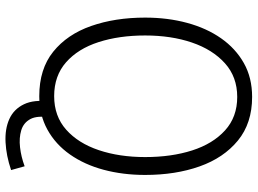

<svg xmlns="http://www.w3.org/2000/svg" viewBox="-141 -676 951 709"><g transform="rotate(90 334.5 -321.5)"><path d="M335 9Q235 9 171 -42.5Q107 -94 76 -182.5Q45 -271 45 -382Q45 -465 64.5 -537Q84 -609 121.5 -662.5Q159 -716 213 -746.5Q267 -777 338 -777Q435 -777 499 -724.5Q563 -672 594.5 -583Q626 -494 626 -382Q626 -300 607 -229Q588 -158 550.5 -104.5Q513 -51 458.5 -21Q404 9 335 9ZM608 113Q555 131 505.5 133.5Q456 136 419.5 119.5Q383 103 365 65.5Q347 28 355 -32H414Q406 16 419.5 41.5Q433 67 461 75.5Q489 84 524 80Q559 76 594 63ZM335 -46Q409 -46 459 -90.5Q509 -135 534.5 -211Q560 -287 560 -382Q560 -479 535.5 -555.5Q511 -632 461.5 -677Q412 -722 338 -722Q264 -722 213.5 -676.5Q163 -631 137 -554.5Q111 -478 111 -382Q111 -286 135.5 -210Q160 -134 210 -90Q260 -46 335 -46Z"/></g></svg>

Font: Yaldevi Light
Style: Regular
Weight: 300
Designer: Sol Matas, Rajitha Manaperi, Kosala Senevirathne
Foundry: Mooniak
Version: Version 1.100